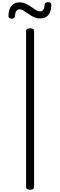

<svg xmlns="http://www.w3.org/2000/svg" viewBox="-20 -1672 535 1706"><path d="M247 14Q230 14 221 8Q212 2 212 -10V-1397Q212 -1409 221 -1414.5Q230 -1420 247 -1420Q265 -1420 274 -1414.5Q283 -1409 283 -1397V-10Q283 2 274 8Q265 14 247 14ZM83 -1506Q55 -1506 55 -1530Q56 -1588 81.5 -1619.5Q107 -1651 153 -1651Q184 -1651 209.5 -1639Q235 -1627 256.5 -1611.5Q278 -1596 297.5 -1583.5Q317 -1571 337 -1571Q356 -1571 366 -1588Q376 -1605 377 -1633Q380 -1652 406 -1652Q423 -1652 429.5 -1646.5Q436 -1641 436 -1628Q435 -1569 409.5 -1538.5Q384 -1508 337 -1508Q306 -1508 280 -1520.5Q254 -1533 232.5 -1548.5Q211 -1564 191.5 -1576.5Q172 -1589 153 -1589Q134 -1589 124.5 -1574Q115 -1559 113 -1530Q112 -1518 105 -1512Q98 -1506 83 -1506Z"/></svg>

Font: Playwrite BE WAL Light
Style: Regular
Weight: 300
Version: Version 1.002